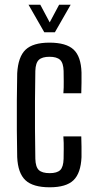

<svg xmlns="http://www.w3.org/2000/svg" viewBox="-20 -788 407 815"><path d="M53 -121Q52 -171 51.5 -234.5Q51 -298 51.5 -362Q52 -426 53 -477Q57 -547 88.5 -577Q120 -607 190 -607Q261 -607 292.5 -577.5Q324 -548 326 -480Q326 -461 326 -437Q326 -413 325 -392H249Q251 -416 250.5 -443Q250 -470 250 -487Q249 -521 235 -534Q221 -547 190 -547Q159 -547 145 -534Q131 -521 130 -487Q129 -419 128.5 -359.5Q128 -300 128.5 -241Q129 -182 130 -114Q131 -79 145 -66Q159 -53 191 -53Q222 -53 235.5 -66Q249 -79 250 -114Q250 -133 250.5 -156.5Q251 -180 249 -209H325Q326 -189 326 -165Q326 -141 326 -121Q323 -53 292 -23Q261 7 191 7Q120 7 88 -23Q56 -53 53 -121ZM101 -768H151L191 -693L231 -768H280L213 -651H168Z"/></svg>

Font: Big Shoulders Display Medium
Style: Regular
Weight: 500
Designer: Patric King
Foundry: XO Type Co
Version: Version 1.000; ttfautohint (v1.8.2)